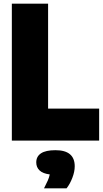

<svg xmlns="http://www.w3.org/2000/svg" viewBox="-20 -760 558 1038"><path d="M44 0V-740H240V-173H516V0ZM384 139Q384 168 371.2 201.2Q358.5 234.5 340 258H218Q231 233 238.5 215.8Q246 198.5 249 183Q212 178.5 194 161.5Q176 144.5 176 118Q176 86 201.5 69Q227 52 280 52Q384 52 384 139Z"/></svg>

Font: Encode Sans Condensed Black
Style: Regular
Weight: 900
Width: 3
Designer: Multiple Designers
Foundry: Impallari Type
Version: Version 2.000